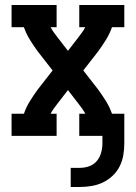

<svg xmlns="http://www.w3.org/2000/svg" viewBox="-20 -540 540 763"><path d="M261 203V127H298Q317 127 335 120.5Q353 114 365 99.5Q377 85 382 66.5Q387 48 387 30V0H295V-88H319Q313 -99 306 -109Q299 -119 291 -129L250 -182L209 -129Q201 -119 194 -109Q187 -99 181 -88H205V0H26V-88H75Q84 -114 98.5 -137.5Q113 -161 129 -183L189 -260L129 -337Q113 -359 98.5 -382.5Q84 -406 75 -432H26V-520H205V-432H181Q187 -421 194 -411Q201 -401 209 -391L250 -338L291 -391Q299 -401 306 -411Q313 -421 319 -432H295V-520H474V-432H425Q416 -406 401.5 -382.5Q387 -359 371 -337L311 -260L371 -183Q387 -161 401.5 -137.5Q416 -114 425 -88H474V30Q474 53 470 76.5Q466 100 455.5 121Q445 142 427.5 158.5Q410 175 389 185Q368 195 344.5 199Q321 203 298 203Z"/></svg>

Font: Iosevka Curly Slab Semibold
Style: Regular
Weight: 600
Monospace: yes
Designer: Belleve Invis
Foundry: Belleve Invis
Version: Version 22.1.2; ttfautohint (v1.8.4)